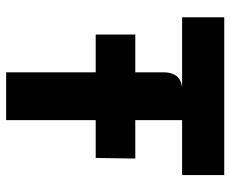

<svg xmlns="http://www.w3.org/2000/svg" viewBox="-84 -684 767 640"><g transform="rotate(90 300.0 -363.5)"><path d="M220.5 0V-524Q220.5 -551 232.2 -567Q244 -583 270 -586.5H37V-727H563V-586.5H380V0ZM94.5 -298.5V-430.5H508L506 -298.5Z"/></g></svg>

Font: Spline Sans Mono
Style: Regular
Weight: 400
Monospace: yes
Designer: Eben Sorkin, Mirko Velimirovic
Foundry: Sorkin Type
Version: Version 1.004